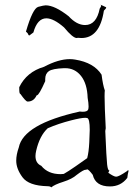

<svg xmlns="http://www.w3.org/2000/svg" viewBox="-20 -789 592 828"><path d="M201 19Q215 7 253 -5Q291 -17 311 -35Q340 -57 349 -57Q351 -57 352 -56Q353 -59 355 -59Q362 -59 380 -35Q392 15 454 15Q501 15 529 -22Q531 -40 534 -50V-53Q534 -55 533 -55Q531 -55 526 -50Q492 -27 481 -27Q471 -27 447 -44L452 -54H451Q445 -54 442 -79.5Q439 -105 434 -224L436 -236Q431 -331 431 -373Q431 -391 432 -399Q424 -421 418 -467Q385 -519 304 -532Q293 -534 281 -534Q232 -534 170 -501Q95 -479 63 -413V-405Q63 -384 68 -384Q91 -351 99 -351Q126 -351 138 -378H139Q148 -378 175 -439V-448Q175 -471 190.5 -482Q206 -493 256 -495H261Q303 -495 329.5 -461.5Q356 -428 358 -367Q362 -344 362 -330Q362 -321 360 -316Q356 -307 336 -307L324 -308Q81 -254 61 -153Q50 -122 50 -96Q50 -61 77 -24.5Q104 12 184 14Q197 14 201 19ZM241 -38Q187 -38 158 -74Q133 -85 133 -116Q133 -126 136 -139Q151 -204 186 -236Q232 -256 287 -270Q330 -281 348 -281L356 -280Q367 -277 367 -229Q367 -218 365 -175.5Q363 -133 356 -107Q338 -94 305.5 -71.5Q273 -49 255 -39ZM331 -625Q410 -625 428 -743Q438 -753 438 -756Q438 -757 437 -758Q436 -759 422 -765L412 -769Q416 -767 416 -764Q416 -760 410 -752Q396 -681 347 -681Q311 -681 276 -719Q216 -766 177 -766Q169 -766 145 -759.5Q121 -753 92 -653Q92 -652 96 -649Q100 -646 102 -640Q104 -636 106 -636L108 -637Q110 -638 124 -649Q141 -710 180 -710Q211 -710 256 -671Q294 -625 311 -625L316 -626Z"/></svg>

Font: Xiaobo Songti 小帛宋体
Style: Regular
Weight: 400
Version: Version 1.501;March 17, 2024;FontCreator 14.0.0.2814 64-bit